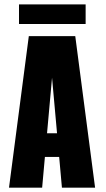

<svg xmlns="http://www.w3.org/2000/svg" viewBox="-20 -867 490 887"><path d="M105.3 -251.3H335.6V-142.1H105.3ZM266.1 0 211.4 -608H229.4L174.7 0H21.6L113.1 -700H327.7L419.3 0ZM67.8 -846.6H375.6V-756.2H67.8Z"/></svg>

Font: League Mono Thin Condensed
Style: Regular
Weight: 100
Width: 1
Designer: Tyler Finck
Foundry: The League of Moveable Type / Tyler Finck
Version: Version 2.300;RELEASE